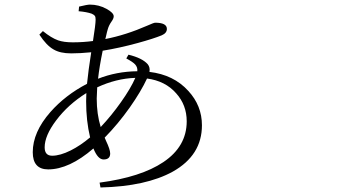

<svg xmlns="http://www.w3.org/2000/svg" viewBox="-20 -789 1540 850"><path d="M424.8 41 420.9 19.5Q604.5 -4.9 703.1 -71.3Q806.6 -140.6 806.6 -252Q806.6 -324.2 759.8 -376Q711.9 -430.7 630.9 -441.4Q603.5 -382.8 554.7 -313.5Q502.9 -240.2 443.4 -179.7Q445.3 -174.8 449.2 -166Q467.8 -127 467.8 -109.4Q467.8 -83 438.5 -83Q413.1 -83 393.6 -131.8Q286.1 -39.1 193.4 -39.1Q125 -39.1 125 -115.2Q125 -204.1 203.1 -293Q269.5 -368.2 365.2 -418Q371.1 -476.6 383.8 -557.6Q335 -552.7 294.9 -552.7Q246.1 -552.7 216.8 -570.3Q185.5 -587.9 154.3 -635.7L169.9 -651.4Q207 -621.1 237.3 -610.4Q262.7 -601.6 301.8 -601.6Q347.7 -601.6 391.6 -607.4Q403.3 -680.7 403.3 -702.1Q403.3 -713.9 399.9 -718.8Q396.5 -723.6 385.7 -728.5Q363.3 -736.3 328.1 -739.3L330.1 -759.8Q366.2 -768.6 377.9 -768.6Q417 -768.6 451.2 -750Q483.4 -732.4 483.4 -716.8Q483.4 -707 473.6 -693.4Q461.9 -676.8 457 -659.2Q454.1 -650.4 449.2 -627.9Q447.3 -620.1 446.3 -616.2Q537.1 -633.8 632.8 -675.8Q661.1 -688.5 667 -688.5Q718.8 -688.5 718.8 -661.1Q718.8 -642.6 696.3 -632.8Q661.1 -618.2 589.8 -598.6Q507.8 -576.2 434.6 -564.5Q419.9 -493.2 414.1 -440.4Q496.1 -472.7 587.9 -473.6Q589.8 -491.2 578.1 -503.9Q568.4 -514.6 539.1 -530.3L548.8 -546.9Q609.4 -532.2 633.8 -504.9Q645.5 -490.2 641.6 -470.7Q749 -458 813.5 -386.7Q874 -321.3 874 -234.4Q874 -101.6 745.1 -29.3Q627 36.1 424.8 41ZM210.9 -99.6Q246.1 -99.6 293 -123Q335.9 -144.5 378.9 -180.7Q361.3 -253.9 361.3 -340.8Q361.3 -364.3 362.3 -377Q281.2 -326.2 228.5 -255.9Q177.7 -188.5 177.7 -136.7Q177.7 -99.6 210.9 -99.6ZM425.8 -226.6Q473.6 -277.3 515.6 -336.9Q558.6 -397.5 579.1 -444.3Q494.1 -441.4 410.2 -402.3Q410.2 -401.4 410.2 -399.4Q408.2 -367.2 408.2 -352.5Q408.2 -284.2 425.8 -226.6Z"/></svg>

Font: Bpmf GenYo Min R
Style: R
Weight: 400
Foundry: But Ko
Version: Version 1.320